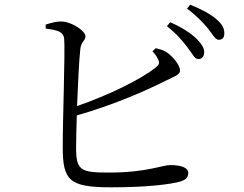

<svg xmlns="http://www.w3.org/2000/svg" viewBox="-20 -801 1040 820"><path d="M781 -598C801 -573 810 -550 825 -549C840 -547 852 -559 852 -576C853 -595 842 -612 819 -636C794 -660 757 -684 707 -706L693 -689C734 -657 761 -625 781 -598ZM867 -681C888 -655 898 -632 914 -631C929 -631 938 -640 938 -657C939 -678 930 -697 904 -719C880 -740 842 -761 792 -781L779 -764C823 -731 845 -706 867 -681ZM631 -582C640 -573 649 -561 655 -548C663 -532 660 -524 643 -511C579 -461 445 -395 309 -348C313 -444 318 -549 323 -591C326 -623 345 -627 345 -646C345 -669 287 -707 246 -709C224 -711 198 -703 175 -696V-679C228 -672 250 -665 254 -637C259 -591 247 -261 248 -172C248 -31 275 -1 454 -1C610 -1 710 -14 751 -26C770 -32 784 -41 784 -62C784 -85 754 -96 707 -96C673 -96 605 -64 447 -64C327 -64 305 -71 305 -169C305 -195 306 -248 308 -308C473 -355 614 -419 685 -455C723 -474 749 -481 749 -500C749 -522 720 -558 693 -577C679 -586 665 -591 645 -595Z"/></svg>

Font: Noto Serif CJK KR
Style: Regular
Weight: 400
Designer: Ryoko NISHIZUKA 西塚涼子 (kana & ideographs); Frank Grießhammer (Latin, Greek & Cyrillic); Wenlong ZHANG 张文龙 (bopomofo); San
Foundry: Adobe
Version: Version 2.001;hotconv 1.1.0;makeotfexe 2.6.0